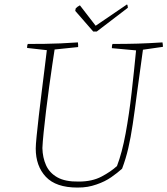

<svg xmlns="http://www.w3.org/2000/svg" viewBox="-20 -838 754 865"><path d="M329 7Q232 7 186.5 -41.5Q141 -90 141 -169Q141 -185 145 -225Q149 -265 155 -317.5Q161 -370 168 -425.5Q175 -481 181 -530Q187 -579 191 -612L102 -622Q102 -634 105 -640Q146 -640 181 -640.5Q216 -641 252 -642.5Q288 -644 331 -647Q332 -642 332 -636.5Q332 -631 332 -626L226 -615Q222 -590 215.5 -545.5Q209 -501 201.5 -447Q194 -393 187.5 -339Q181 -285 176.5 -240.5Q172 -196 171 -171Q172 -128 187.5 -93.5Q203 -59 238.5 -39Q274 -19 335 -20Q395 -20 437.5 -42.5Q480 -65 507 -90Q530 -150 546 -237Q562 -324 573 -421Q584 -518 593 -611L484 -621Q484 -626 484.5 -631Q485 -636 487 -640Q551 -640 600.5 -641.5Q650 -643 712 -647Q714 -637 714 -627L624 -614Q608 -502 597.5 -420.5Q587 -339 578 -278.5Q569 -218 558 -170.5Q547 -123 530 -78Q509 -59 481 -39.5Q453 -20 415 -7Q395 0 375 3.5Q355 7 329 7ZM400 -696 319 -789 321 -800Q328 -808 340 -814L411 -722L552 -818Q554 -817 555 -812Q556 -807 556 -803L416 -696Z"/></svg>

Font: Labrada ExtraLight
Style: Italic
Weight: 200
Italic angle: -7°
Designer: Mercedes Jáuregui
Foundry: Omnibus-Type Team
Version: Version 1.000; ttfautohint (v1.8.4.7-5d5b)